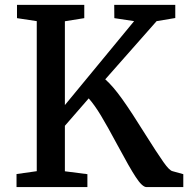

<svg xmlns="http://www.w3.org/2000/svg" viewBox="-20 -763 768 783"><path d="M577.6 0Q560.1 0 533.2 -41.5Q508.8 -78.6 460.4 -168.9Q417.5 -249 391.4 -292.2Q365.2 -335.4 341.8 -361.8L244.6 -250V-64.5L336.4 -52.7V0H47.4V-53.2L129.9 -64.9V-676.8L49.3 -689V-743.2H323.7V-689L244.6 -676.3V-334.5L526.9 -676.8L446.3 -689L445.8 -743.2H694.8V-689.5L618.7 -676.8L409.2 -439.5Q440.4 -412.1 478.3 -359.1Q516.1 -306.2 575.7 -210.4Q618.2 -142.6 646.5 -102.1Q670.9 -67.4 683.6 -64.9L727.5 -52.7V0Z"/></svg>

Font: Merriweather
Style: Regular
Weight: 400
Designer: Eben Sorkin
Foundry: Eben Sorkin
Version: Version 1.584; ttfautohint (v1.8.1)